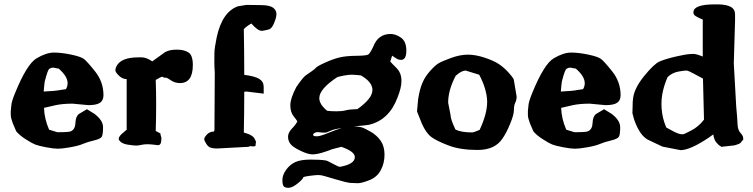

<svg xmlns="http://www.w3.org/2000/svg" viewBox="-20 -686 3519 897"><path d="M213.9 -260.3Q223.6 -260.3 244.9 -262.9Q266.1 -265.6 288.1 -269.5Q295.9 -283.2 295.9 -296.9Q295.9 -329.6 253.9 -365.7Q246.1 -366.2 234.4 -369.1Q231 -370.1 227.5 -370.1Q219.7 -370.1 211.9 -365.2Q204.1 -364.7 189 -305.2Q187 -293 184.1 -258.3Q208.5 -260.3 213.9 -260.3ZM256.3 -68.4Q302.7 -68.4 311.5 -72.8Q331.5 -82.5 332.5 -112.3Q333.5 -142.1 349.1 -153.8L386.2 -175.8L421.9 -153.8L422.4 -153.3Q461.4 -123.5 461.4 -91.8V-91.3V-90.8Q461.4 -58.6 455.8 -47.9Q450.2 -37.1 418.9 -29.8Q387.7 -22.5 367.4 -13.7Q347.2 -4.9 308.3 2Q269.5 8.8 250.5 8.8Q231.4 8.8 195.3 2Q159.2 -4.9 143.8 -11Q128.4 -17.1 98.6 -36.4Q68.8 -55.7 55.7 -72.8L39.6 -110.4Q30.3 -135.3 30.3 -148.9Q30.3 -149.4 30.3 -150.4V-167.5L32.7 -191.4Q33.2 -209.5 50.3 -251Q105.5 -386.7 150.9 -413.6Q196.3 -440.4 231.7 -440.4Q267.1 -440.4 311.3 -431.2Q355.5 -421.9 370.4 -411.6Q385.3 -401.4 424.3 -352.3Q463.4 -303.2 463.4 -241.2Q463.4 -217.3 447.5 -206.1Q431.6 -194.8 392.6 -194.8L319.3 -201.7Q272.9 -201.7 240.7 -194.8Q196.8 -185.1 185.5 -182.1Q187.5 -129.9 209.5 -80.1Q228.5 -74.2 247.6 -68.4Z M717.3 -7.8Q685.5 -12.2 669.2 -12.2Q652.8 -12.2 639.2 -9Q625.5 -5.9 615.5 -5.9Q605.5 -5.9 576.2 -10.3Q545.9 -14.6 534.7 -34.2V-37.1Q534.7 -49.3 555.2 -65.9L571.8 -80.1V-316.4H571.3Q552.2 -316.4 535.6 -332.5Q519 -348.6 519 -357.4Q519 -366.2 524.4 -377Q545.4 -418 627 -418H642.1Q659.7 -418 680.2 -406.2L691.4 -399.4L753.9 -444.3H755.4Q774.4 -454.1 806.9 -454.1Q839.4 -454.1 860.1 -441.2Q880.9 -428.2 880.9 -382.3Q880.9 -297.9 820.8 -297.9Q797.9 -297.9 779.5 -310.1Q761.2 -322.3 756.3 -323.2H746.6L738.8 -327.6Q730.5 -326.7 707.5 -312.5Q709.5 -257.3 709.5 -203.6Q709.5 -198.7 709.5 -192.9Q709.5 -133.3 707.5 -74.2Q729 -63 729.5 -62.5Q729 -58.1 733.9 -43V-36.1Q733.9 -7.8 718.3 -7.8Z M992.2 -510.7Q1017.6 -630.4 1091.8 -656.7L1131.8 -663.1L1201.7 -662.1Q1240.7 -661.6 1256.8 -649.4Q1271.5 -637.2 1271.5 -620.8Q1271.5 -604.5 1260.7 -578.6Q1250 -552.7 1237.1 -548.8Q1224.1 -544.9 1205.1 -542Q1203.6 -542 1202.6 -542Q1184.1 -542 1154.3 -576.2Q1132.3 -564 1119.1 -549.8Q1121.1 -442.4 1121.1 -336.4Q1170.4 -330.1 1191.2 -317.4Q1211.9 -304.7 1211.9 -280.3V-248.5L1132.3 -258.3L1121.1 -257.3Q1121.1 -161.6 1119.1 -66.9Q1166.5 -54.2 1171.4 -32.7H1172.4V-32.2Q1175.8 -25.9 1175.8 -22Q1175.8 -21 1175.8 -20.5Q1173.8 -13.7 1174.3 -6.8Q1173.8 -2 1162.1 -2Q1154.8 -2 1141.6 -3.9L1147.9 -0.5L993.2 7.8Q978.5 7.8 965.8 4.4Q953.1 1 943.6 -14.2Q934.1 -29.3 934.1 -36.6Q934.1 -43.9 946.8 -57.6Q959.5 -71.3 979 -71.3Q981.9 -73.7 981.9 -81.1L983.4 -347.7Q981.4 -372.6 981.4 -393.3Q981.4 -414.1 981.7 -437.7Q981.9 -461.4 992.2 -510.7Z M1627.4 -336.9Q1625.5 -336.9 1622.6 -336.9Q1599.1 -336.9 1556.6 -326.2Q1471.7 -270.5 1471.7 -227.5Q1471.7 -198.7 1508.3 -168.5Q1526.9 -166 1552.7 -166Q1578.6 -166 1595.9 -170.7Q1613.3 -175.3 1649.9 -176.3Q1719.7 -226.1 1719.7 -264.2Q1719.7 -264.2 1720.2 -264.6Q1720.2 -302.7 1666.5 -333.5Q1650.9 -335.9 1627.4 -336.9ZM1637.7 48.3V46.9Q1636.7 21.5 1574.7 0L1531.2 11.2Q1512.7 19 1485.8 27.1Q1459 35.2 1439 35.2Q1418.9 35.2 1383.3 18.1Q1347.7 1 1336.7 -13.7Q1325.7 -28.3 1325.7 -47.4Q1325.7 -66.4 1344.5 -85.9Q1363.3 -105.5 1369.1 -119.1Q1367.2 -123.5 1351.8 -142.8Q1336.4 -162.1 1336.4 -194.3Q1336.4 -226.6 1364.3 -279.3L1364.7 -279.8Q1395.5 -325.2 1408.7 -334Q1449.2 -360.8 1454.8 -368.4Q1460.4 -376 1498 -393.1Q1535.6 -410.2 1565.7 -417.5Q1595.7 -424.8 1643.6 -425.3Q1691.4 -425.8 1700.2 -431.2Q1709 -436.5 1724.1 -468.8Q1746.6 -527.3 1804.7 -527.3Q1829.1 -527.3 1853.8 -509.8Q1878.4 -492.2 1878.4 -449.2Q1878.4 -406.2 1853.5 -406.2Q1840.8 -406.2 1829.1 -414.6Q1817.4 -422.9 1812 -425.8L1803.2 -398.9Q1808.6 -391.6 1832 -368.7Q1855.5 -345.7 1855.5 -308.1V-307.1Q1855.5 -276.4 1837.4 -231Q1797.9 -125 1703.6 -103Q1689 -100.1 1633.3 -95.7Q1655.3 -95.2 1668.9 -91.3Q1682.6 -87.4 1712.2 -70.3Q1741.7 -53.2 1759 -27.6Q1776.4 -2 1776.4 37.1Q1776.4 76.2 1759 108.9Q1741.7 141.6 1705.6 155.8Q1669.4 169.9 1651.9 169.9Q1634.3 169.9 1616.5 168.5Q1598.6 167 1544.9 150.9Q1491.2 134.8 1482.9 133.3Q1474.6 131.8 1464.8 131.8Q1455.1 131.8 1430.2 135Q1405.3 138.2 1397.9 141.1Q1394.5 152.3 1369.6 171.9Q1344.7 191.4 1327.9 191.4Q1311 191.4 1305.2 184.1Q1299.3 176.8 1299.3 154.3Q1299.3 131.8 1316.7 107.4Q1334 83 1359.4 71.3Q1384.8 59.6 1431.6 59.6Q1478.5 59.6 1500.5 63.5Q1501 63.5 1501.5 63.5Q1507.3 63.5 1540 81.5Q1561 93.3 1567.9 93.3Q1568.4 93.3 1568.8 93.3Q1637.7 80.6 1637.7 48.3ZM1498 -66.4H1487.8L1467.8 -68.4H1465.8L1467.3 -69.3Q1443.8 -67.4 1442.9 -56.2L1445.8 -50.8Q1450.2 -49.3 1462.6 -49.3Q1475.1 -49.3 1515.9 -65.9Q1556.6 -82.5 1576.2 -87.4Q1540.5 -83 1523.4 -74.7Q1506.3 -66.4 1498 -66.4Z M2218.8 -336.9Q2218.8 -336.9 2155.3 -356.4Q2136.2 -356 2108.9 -332Q2073.7 -264.6 2073.7 -206.5L2085 -147.9Q2085 -128.9 2107.9 -80.6Q2136.2 -67.4 2183.6 -67.4H2186.5Q2192.9 -67.4 2220.7 -79.1Q2255.9 -154.3 2255.9 -209.5Q2255.9 -211.9 2255.9 -213.9Q2253.9 -270.5 2218.8 -336.9ZM2380.4 -314 2393.6 -234.9V-234.4Q2393.6 -218.8 2387.2 -206.1Q2380.9 -193.4 2380.9 -171.9Q2380.9 -150.4 2363.5 -107.9Q2346.2 -65.4 2327.1 -38.1Q2292 14.6 2211.4 14.6Q2130.9 14.6 2076.7 -5.9Q2022.5 -26.4 1996.6 -44.9Q1970.7 -63.5 1950.7 -108.9L1928.2 -165.5L1933.6 -223.6Q1940.9 -269.5 1953.4 -298.8Q1965.8 -328.1 1989 -354Q2012.2 -379.9 2027.8 -389.6Q2043.5 -399.4 2086.4 -415Q2129.4 -430.7 2165.8 -430.7Q2202.1 -430.7 2244.6 -416.5Q2287.1 -402.3 2310.5 -386.7Q2334 -371.1 2355 -348.1Q2376 -325.2 2380.4 -314Z M2629.9 -260.3Q2639.6 -260.3 2660.9 -262.9Q2682.1 -265.6 2704.1 -269.5Q2711.9 -283.2 2711.9 -296.9Q2711.9 -329.6 2669.9 -365.7Q2662.1 -366.2 2650.4 -369.1Q2647 -370.1 2643.6 -370.1Q2635.7 -370.1 2627.9 -365.2Q2620.1 -364.7 2605 -305.2Q2603 -293 2600.1 -258.3Q2624.5 -260.3 2629.9 -260.3ZM2672.4 -68.4Q2718.8 -68.4 2727.5 -72.8Q2747.6 -82.5 2748.5 -112.3Q2749.5 -142.1 2765.1 -153.8L2802.2 -175.8L2837.9 -153.8L2838.4 -153.3Q2877.4 -123.5 2877.4 -91.8V-91.3V-90.8Q2877.4 -58.6 2871.8 -47.9Q2866.2 -37.1 2835 -29.8Q2803.7 -22.5 2783.4 -13.7Q2763.2 -4.9 2724.4 2Q2685.5 8.8 2666.5 8.8Q2647.5 8.8 2611.3 2Q2575.2 -4.9 2559.8 -11Q2544.4 -17.1 2514.6 -36.4Q2484.9 -55.7 2471.7 -72.8L2455.6 -110.4Q2446.3 -135.3 2446.3 -148.9Q2446.3 -149.4 2446.3 -150.4V-167.5L2448.7 -191.4Q2449.2 -209.5 2466.3 -251Q2521.5 -386.7 2566.9 -413.6Q2612.3 -440.4 2647.7 -440.4Q2683.1 -440.4 2727.3 -431.2Q2771.5 -421.9 2786.4 -411.6Q2801.3 -401.4 2840.3 -352.3Q2879.4 -303.2 2879.4 -241.2Q2879.4 -217.3 2863.5 -206.1Q2847.7 -194.8 2808.6 -194.8L2735.4 -201.7Q2689 -201.7 2656.7 -194.8Q2612.8 -185.1 2601.6 -182.1Q2603.5 -129.9 2625.5 -80.1Q2644.5 -74.2 2663.6 -68.4Z M3186.5 -356.4Q3186 -356.4 3185.5 -356.4Q3176.3 -356.4 3149.4 -351.6Q3121.1 -346.7 3099.1 -326.2Q3070.3 -260.3 3070.3 -201.7V-200.7Q3070.3 -142.6 3092.8 -90.3Q3102.5 -84.5 3126 -72.3Q3151.9 -58.6 3167 -58.6H3170.9Q3175.8 -58.6 3210.9 -77.1Q3244.1 -94.7 3269 -127Q3266.1 -223.1 3264.2 -318.8Q3251.5 -325.2 3223.4 -340.8Q3195.3 -356.4 3186.5 -356.4ZM3318.8 -665.5H3336.9Q3375 -664.6 3394.5 -653.6Q3414.1 -642.6 3414.1 -618.2V-588.9L3408.2 -390.1L3419.4 -189.9Q3424.8 -132.3 3425.8 -105.5Q3426.8 -78.6 3439.5 -64.9Q3452.1 -51.3 3452.1 -41.5V-30.3H3448.2Q3446.3 -26.4 3441.4 -20Q3436.5 -13.7 3410.6 -6.8L3349.6 0L3346.7 -2.9Q3338.4 -6.3 3326.9 -20Q3315.4 -33.7 3312.5 -58.1L3292 -43.5Q3206.5 14.2 3160.2 15.6L3075.2 -1L3013.2 -30.3Q2970.2 -47.9 2942.4 -127.9L2934.6 -157.2L2936 -210L2937.5 -225.6Q2942.9 -273.4 2989.3 -330.6Q3035.6 -387.7 3061.8 -398.9Q3087.9 -410.2 3137.7 -421.9Q3181.2 -432.1 3206.1 -433.6L3216.8 -434.1Q3217.8 -434.1 3218.8 -434.1Q3233.4 -434.1 3263.2 -421.9V-594.7Q3240.2 -604 3230 -610.8Q3219.7 -617.7 3219.7 -626V-630.4Q3222.2 -665.5 3318.8 -665.5Z"/></svg>

Font: Drukaatie burti
Style: Bold
Weight: 700
Version: Version 0.14